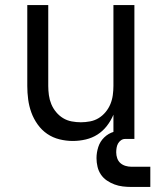

<svg xmlns="http://www.w3.org/2000/svg" viewBox="-20 -550 640 760"><path d="M268 8Q242 8 215.5 1.5Q189 -5 167 -20Q145 -35 129 -57.5Q113 -80 104 -105Q95 -130 91.5 -156.5Q88 -183 88 -210V-530H171V-210Q171 -192 173.5 -173.5Q176 -155 183 -138Q190 -121 202 -106.5Q214 -92 229.5 -82.5Q245 -73 263.5 -69.5Q282 -66 300 -66Q318 -66 336.5 -69.5Q355 -73 370.5 -82.5Q386 -92 398 -106.5Q410 -121 417 -138Q424 -155 426.5 -173.5Q429 -192 429 -210V-530H512V0H429V-96Q419 -72 403 -51.5Q387 -31 366 -17.5Q345 -4 319.5 2Q294 8 268 8ZM500 190Q483 190 466 188Q449 186 433 180Q417 174 403 164.5Q389 155 379.5 141Q370 127 366 110Q362 93 362 76Q362 54 369 32Q376 10 392.5 -6Q409 -22 431 -28.5Q453 -35 475 -35V0Q466 0 458.5 5.5Q451 11 447 18.5Q443 26 441.5 35Q440 44 440 53Q440 65 444 76.5Q448 88 456.5 95.5Q465 103 476.5 106.5Q488 110 500 110H575V190Z"/></svg>

Font: Iosevka Curly Extended
Style: Regular
Weight: 400
Width: 7
Monospace: yes
Designer: Belleve Invis
Foundry: Belleve Invis
Version: Version 11.1.0; ttfautohint (v1.8.3)